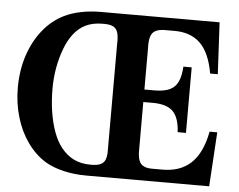

<svg xmlns="http://www.w3.org/2000/svg" viewBox="-53 -824 1106 888"><g transform="rotate(5 500.0 -380.0)"><path d="M379.9 0Q322.3 0 272.9 -11.7Q223.6 -23.4 187 -44.9Q138.2 -75.2 102.3 -125.5Q66.4 -175.8 47.1 -240.7Q27.8 -305.7 27.8 -377.9Q27.8 -457 50 -525.6Q72.3 -594.2 113.3 -645.8Q154.3 -697.3 210 -725.1Q244.6 -742.2 288.3 -751Q332 -759.8 379.9 -759.8H931.2L943.8 -520H908.2Q891.6 -616.2 845.9 -659.9Q800.3 -703.6 722.2 -702.1H681.2Q653.8 -701.7 637.9 -692.9Q622.1 -684.1 616.2 -664.3Q610.4 -644.5 611.8 -610.8V-419.9H662.1Q704.1 -420.4 729.5 -432.4Q754.9 -444.3 767.3 -470.7Q779.8 -497.1 782.2 -541H820.8V-236.8H782.2Q778.8 -302.2 751.2 -331.3Q723.6 -360.4 662.1 -361.8H611.8V-148.9Q609.9 -98.1 625.2 -77.9Q640.6 -57.6 681.2 -58.1H722.2Q808.1 -56.6 859.1 -104.2Q910.2 -151.9 929.2 -252H964.8L949.2 0ZM402.8 -51.8Q441.4 -52.7 455.6 -70.8Q469.7 -88.9 467.8 -131.8V-616.2Q469.2 -650.4 463.9 -669.7Q458.5 -689 444.1 -697.3Q429.7 -705.6 402.8 -706.1H393.1Q348.1 -706.1 314.9 -690.2Q281.7 -674.3 256.8 -641.1Q235.8 -613.3 220.5 -572.5Q205.1 -531.7 196.5 -484.4Q188 -437 188 -388.2Q188 -330.6 196 -279.1Q204.1 -227.5 219.5 -186Q234.9 -144.5 256.8 -117.2Q282.7 -84.5 316.2 -68.1Q349.6 -51.8 393.1 -51.8Z"/></g></svg>

Font: BIZ UDPMincho
Style: Bold
Weight: 700
Designer: TypeBank Co., Ltd.
Foundry: Morisawa Inc.
Version: Version 1.06